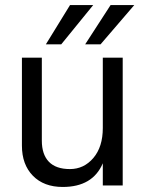

<svg xmlns="http://www.w3.org/2000/svg" viewBox="-20 -736 580 762"><path d="M223 -560H162L258 -716H350ZM379 -560H318L419 -716H513ZM467 0H388V-88Q348 6 229 6Q154 6 110.5 -38.5Q67 -83 67 -158V-507H146V-178Q146 -123 174 -94Q202 -65 257.5 -65Q313 -65 350.5 -109Q388 -153 388 -228V-507H467Z"/></svg>

Font: Hind Jalandhar
Style: Regular
Weight: 400
Designer: Namrata Goyal
Foundry: Indian Type Foundry
Version: Version 0.702;PS 1.0;hotconv 1.0.81;makeotf.lib2.5.63406